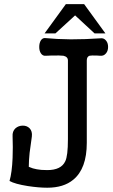

<svg xmlns="http://www.w3.org/2000/svg" viewBox="-20 -877 540 915"><path d="M303.7 -588.9V-213.9Q303.7 -133.8 291 -108.4Q271.5 -66.4 205.1 -66.4Q173.8 -66.4 155.3 -70.3Q136.7 -73.2 117.2 -82Q117.2 -109.4 121.1 -148.4Q124 -170.9 130.9 -219.7L131.8 -226.6Q134.8 -251 121.1 -265.6Q108.4 -278.3 88.9 -278.3Q68.4 -278.3 53.7 -265.6Q38.1 -251 40 -226.6Q42 -176.8 40 -124Q37.1 -54.7 25.4 -14.6Q50.8 0 113.3 9.8Q165 17.6 205.1 17.6Q283.2 17.6 329.1 -20.5Q393.6 -73.2 393.6 -196.3V-588.9Q393.6 -606.4 406.2 -611.3Q415 -613.3 442.4 -612.3L457 -611.3Q474.6 -609.4 485.4 -623Q495.1 -634.8 495.1 -653.3Q495.1 -671.9 485.4 -683.6Q474.6 -697.3 457 -694.3Q387.7 -689.5 317.4 -689.5Q246.1 -690.4 199.2 -695.3Q183.6 -698.2 174.8 -684.6Q167 -671.9 167 -653.3Q167 -634.8 174.8 -623Q183.6 -609.4 199.2 -611.3L223.6 -612.3Q268.6 -613.3 282.2 -611.3Q303.7 -606.4 303.7 -588.9ZM244.1 -717.8 337.9 -803.7 430.7 -717.8H482.4L380.9 -857.4H293.9L192.4 -717.8Z"/></svg>

Font: GungsuhChe
Style: Regular
Weight: 400
Monospace: yes
Version: Version 2.21